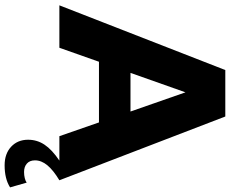

<svg xmlns="http://www.w3.org/2000/svg" viewBox="-100 -640 971 810"><g transform="rotate(90 385.0 -234.5)"><path d="M677 231Q628 231 598.5 203.5Q569 176 569 132Q569 94 590 62.5Q611 31 657 0H554L496 -167H240L181 0H2L275 -700H471L740 0Q697 26 676.5 51Q656 76 656 103Q656 125 669.5 137Q683 149 705 149Q719 149 731 146Q743 143 750 138L770 208Q734 231 677 231ZM287 -300H450L369 -532Z"/></g></svg>

Font: Red Hat Text VF
Style: Regular
Weight: 400
Designer: Pentagram, MCKL
Foundry: Pentagram, MCKL
Version: Version 1.023